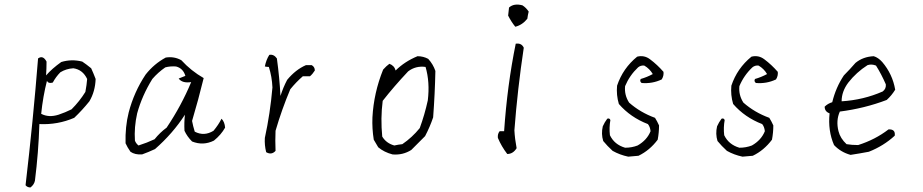

<svg xmlns="http://www.w3.org/2000/svg" viewBox="-20 -701 4040 840"><path d="M146.5 -445.3Q168 -460.9 183.6 -431.6Q183.6 -402.3 181.6 -371.1Q207 -400.4 248 -429.7Q293 -443.4 339.8 -431.6Q357.4 -419.9 378.9 -402.3Q388.7 -380.9 398.4 -355.5Q396.5 -300.8 371.1 -257.8Q339.8 -218.8 304.7 -185.5Q232.4 -154.3 152.3 -158.2Q148.4 -33.2 132.8 89.8Q128.9 107.4 113.3 119.1Q99.6 119.1 91.8 109.4Q125 -173.8 146.5 -445.3ZM300.8 -402.3Q269.5 -400.4 244.1 -384.8Q224.6 -365.2 210.9 -339.8Q191.4 -334 185.5 -347.7Q168 -279.3 160.2 -203.1Q193.4 -185.5 236.3 -199.2Q265.6 -209 293 -222.7Q328.1 -257.8 353.5 -298.8Q359.4 -330.1 361.3 -355.5Q341.8 -396.5 300.8 -402.3Z M705.1 -449.2Q742.2 -455.1 773.4 -437.5Q816.4 -390.6 871.1 -359.4Q847.7 -263.7 820.3 -171.9Q824.2 -150.4 832 -125Q873 -103.5 914.1 -128.9Q935.5 -154.3 949.2 -181.6Q962.9 -168 964.8 -142.6Q947.3 -111.3 916 -85.9Q869.1 -62.5 820.3 -82Q798.8 -103.5 787.1 -128.9Q785.2 -166 789.1 -199.2Q736.3 -117.2 658.2 -48.8Q628.9 -35.2 601.6 -25.4Q570.3 -23.4 550.8 -37.1Q537.1 -56.6 529.3 -74.2Q527.3 -146.5 543 -209Q566.4 -298.8 617.2 -375Q654.3 -421.9 705.1 -449.2ZM750 -410.2Q724.6 -412.1 703.1 -406.2Q671.9 -384.8 646.5 -355.5Q601.6 -283.2 580.1 -205.1Q566.4 -144.5 570.3 -85.9Q574.2 -74.2 585.9 -64.5Q623 -76.2 656.2 -91.8Q679.7 -121.1 709 -142.6Q773.4 -238.3 816.4 -341.8Q777.3 -335.9 761.7 -357.4Q775.4 -363.3 791 -369.1Q781.2 -402.3 750 -410.2Z M1138.7 -410.2Q1144.5 -439.5 1158.2 -460.9Q1177.7 -464.8 1191.4 -445.3Q1203.1 -359.4 1207 -281.2Q1218.8 -318.4 1236.3 -351.6Q1273.4 -396.5 1318.4 -416H1343.8Q1357.4 -408.2 1357.4 -392.6Q1347.7 -377 1335.9 -367.2H1304.7Q1275.4 -341.8 1250 -310.5Q1212.9 -222.7 1185.5 -128.9Q1183.6 -85.9 1185.5 -41Q1168 -21.5 1144.5 -35.2Q1136.7 -66.4 1138.7 -97.7Q1162.1 -205.1 1171.9 -318.4Q1169.9 -365.2 1156.2 -408.2Q1146.5 -408.2 1138.7 -410.2Z M1710.9 -392.6Q1750 -431.6 1806.6 -455.1Q1832 -455.1 1853.5 -443.4Q1875 -419.9 1884.8 -390.6Q1882.8 -291 1875 -187.5Q1861.3 -146.5 1839.8 -105.5Q1808.6 -74.2 1779.3 -44.9Q1742.2 -21.5 1697.3 -25.4Q1660.2 -35.2 1634.8 -56.6Q1625 -74.2 1615.2 -89.8Q1607.4 -138.7 1609.4 -187.5Q1615.2 -294.9 1656.2 -396.5Q1669.9 -412.1 1683.6 -421.9Q1705.1 -414.1 1710.9 -392.6ZM1841.8 -408.2Q1798.8 -414.1 1765.6 -388.7Q1703.1 -322.3 1654.3 -259.8Q1644.5 -183.6 1652.3 -103.5Q1669.9 -74.2 1705.1 -64.5Q1722.7 -68.4 1740.2 -70.3Q1783.2 -99.6 1816.4 -140.6Q1837.9 -199.2 1851.6 -261.7Q1861.3 -341.8 1841.8 -408.2Z M2185.5 -127Q2199.2 -328.1 2236.3 -509.8Q2261.7 -513.7 2271.5 -492.2Q2244.1 -310.5 2230.5 -130.9Q2232.4 -93.8 2240.2 -52.7Q2224.6 -27.3 2199.2 -27.3Q2173.8 -60.5 2158.2 -97.7Q2156.2 -115.2 2166 -127Q2175.8 -127 2185.5 -127ZM2207 -668Q2228.5 -687.5 2265.6 -677.7Q2281.2 -668 2293 -650.4Q2289.1 -634.8 2287.1 -619.1Q2265.6 -591.8 2234.4 -584Q2216.8 -605.5 2203.1 -632.8Q2205.1 -650.4 2207 -668Z M2767.6 -453.1Q2798.8 -460.9 2824.2 -441.4Q2855.5 -418 2882.8 -386.7Q2884.8 -369.1 2875 -353.5Q2834 -334 2787.1 -337.9Q2777.3 -345.7 2783.2 -355.5Q2810.5 -363.3 2835.9 -377Q2822.3 -400.4 2798.8 -414.1Q2783.2 -416 2771.5 -406.2Q2734.4 -371.1 2714.8 -324.2Q2710.9 -285.2 2732.4 -252Q2781.2 -209 2845.7 -185.5Q2855.5 -169.9 2863.3 -152.3Q2863.3 -121.1 2857.4 -89.8Q2822.3 -43 2773.4 -19.5Q2750 -17.6 2728.5 -15.6Q2691.4 -23.4 2660.2 -41Q2636.7 -62.5 2619.1 -84Q2609.4 -115.2 2617.2 -148.4Q2625 -166 2636.7 -181.6Q2646.5 -185.5 2650.4 -175.8Q2644.5 -142.6 2648.4 -109.4Q2668 -68.4 2714.8 -54.7Q2744.1 -54.7 2769.5 -64.5Q2810.5 -87.9 2826.2 -127Q2824.2 -146.5 2814.5 -158.2Q2738.3 -187.5 2687.5 -246.1Q2675.8 -285.2 2679.7 -326.2Q2705.1 -402.3 2767.6 -453.1Z M3267.6 -453.1Q3298.8 -460.9 3324.2 -441.4Q3355.5 -418 3382.8 -386.7Q3384.8 -369.1 3375 -353.5Q3334 -334 3287.1 -337.9Q3277.3 -345.7 3283.2 -355.5Q3310.5 -363.3 3335.9 -377Q3322.3 -400.4 3298.8 -414.1Q3283.2 -416 3271.5 -406.2Q3234.4 -371.1 3214.8 -324.2Q3210.9 -285.2 3232.4 -252Q3281.2 -209 3345.7 -185.5Q3355.5 -169.9 3363.3 -152.3Q3363.3 -121.1 3357.4 -89.8Q3322.3 -43 3273.4 -19.5Q3250 -17.6 3228.5 -15.6Q3191.4 -23.4 3160.2 -41Q3136.7 -62.5 3119.1 -84Q3109.4 -115.2 3117.2 -148.4Q3125 -166 3136.7 -181.6Q3146.5 -185.5 3150.4 -175.8Q3144.5 -142.6 3148.4 -109.4Q3168 -68.4 3214.8 -54.7Q3244.1 -54.7 3269.5 -64.5Q3310.5 -87.9 3326.2 -127Q3324.2 -146.5 3314.5 -158.2Q3238.3 -187.5 3187.5 -246.1Q3175.8 -285.2 3179.7 -326.2Q3205.1 -402.3 3267.6 -453.1Z M3722.7 -425.8Q3755.9 -453.1 3802.7 -455.1Q3822.3 -449.2 3839.8 -429.7Q3884.8 -377 3896.5 -308.6Q3880.9 -283.2 3859.4 -263.7Q3761.7 -226.6 3654.3 -212.9Q3636.7 -173.8 3648.4 -127Q3656.2 -95.7 3683.6 -70.3Q3707 -66.4 3734.4 -66.4Q3808.6 -89.8 3867.2 -134.8Q3898.4 -136.7 3894.5 -107.4Q3845.7 -62.5 3781.2 -37.1Q3740.2 -29.3 3701.2 -23.4Q3658.2 -35.2 3628.9 -66.4Q3601.6 -128.9 3609.4 -205.1Q3587.9 -212.9 3587.9 -234.4Q3601.6 -248 3621.1 -253.9Q3636.7 -318.4 3671.9 -371.1Q3697.3 -396.5 3722.7 -425.8ZM3812.5 -414.1Q3793 -421.9 3775.4 -416Q3726.6 -384.8 3691.4 -339.8Q3662.1 -300.8 3662.1 -257.8Q3757.8 -263.7 3841.8 -300.8Q3857.4 -312.5 3855.5 -332Q3835.9 -377 3812.5 -414.1Z"/></svg>

Font: BoLeHuaiShuti
Style: Regular
Weight: 400
Designer: Aston.linsen@gmail.com
Foundry: BoLe
Version: Version 1.00 June 15, 2016, initial release